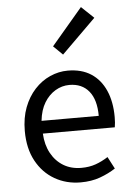

<svg xmlns="http://www.w3.org/2000/svg" viewBox="-59 -916 672 973"><g transform="rotate(-5 277.0 -429.5)"><path d="M312 13Q239 13 180 -21Q121 -55 86.5 -118.5Q52 -182 52 -271Q52 -338 72 -390.5Q92 -443 126.5 -480.5Q161 -518 205 -537.5Q249 -557 295 -557Q365 -557 413 -526Q461 -495 486.5 -437.5Q512 -380 512 -302Q512 -287 511 -274Q510 -261 508 -250H142Q145 -192 168.5 -149.5Q192 -107 231 -83.5Q270 -60 322 -60Q362 -60 394.5 -71.5Q427 -83 458 -103L490 -42Q455 -19 411 -3Q367 13 312 13ZM141 -315H432Q432 -397 396.5 -440.5Q361 -484 297 -484Q259 -484 225.5 -464Q192 -444 169.5 -407Q147 -370 141 -315ZM279 -640 232 -686 390 -872 453 -812Z"/></g></svg>

Font: Noto Sans HK Thin
Style: Regular
Weight: 400
Version: Version 2.004-H2;hotconv 1.0.118;makeotfexe 2.5.65603